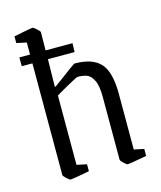

<svg xmlns="http://www.w3.org/2000/svg" viewBox="-101 -717 669 800"><g transform="rotate(-15 233.5 -317.0)"><path d="M434 -35V-5Q360 9 351 9Q347 9 335 -2.5Q323 -14 323 -18V-289Q323 -338 311 -361.5Q299 -385 282.5 -391Q266 -397 244 -397Q239 -397 202 -376.5Q165 -356 144 -343V-44L187 -35V-5Q114 9 105 9Q101 9 88.5 -2.5Q76 -14 76 -18V-500H30V-538H76V-590L33 -599V-628Q106 -643 115 -643Q119 -643 131.5 -631.5Q144 -620 144 -616L143 -538H259L258 -500H143L141 -382L144 -381L174 -403Q242 -454 245 -454Q322 -454 356.5 -416.5Q391 -379 391 -284V-44Z"/></g></svg>

Font: Grenze Light
Style: Regular
Weight: 300
Designer: Renata Polastri
Foundry: Omnibus-Type
Version: Version 1.002; ttfautohint (v1.8)